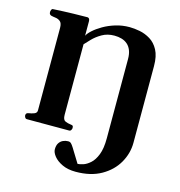

<svg xmlns="http://www.w3.org/2000/svg" viewBox="-132 -824 1101 1174"><g transform="rotate(15 418.5 -237.0)"><path d="M452.6 233.4Q403.3 233.4 367.9 216.8Q332.5 200.2 313.7 176.8Q294.9 153.3 294.9 133.3Q294.9 108.9 304.4 94Q314 79.1 329.3 72Q344.7 64.9 361.3 64.9Q373 64.9 380.1 71.8Q387.2 78.6 396.5 93.3L452.1 183.6Q465.3 183.6 487.1 176.5Q508.8 169.4 531.2 149.4Q553.7 129.4 569.1 90.1Q584.5 50.8 584.5 -13.7V-515.1Q584.5 -547.9 575.4 -570.3Q566.4 -592.8 550.5 -606.4Q534.7 -620.1 513.4 -626.2Q492.2 -632.3 467.8 -632.3Q423.3 -632.3 389.4 -612.5Q355.5 -592.8 332.8 -568.8Q310.1 -544.9 298.3 -532.2V-85.4Q298.3 -54.2 314.5 -47.1Q330.6 -40 348.6 -38.1Q358.9 -37.1 362.5 -34.2Q366.2 -31.2 366.2 -20Q366.2 -14.6 362.1 -7.3Q357.9 0 349.6 0H82.5Q74.2 0 70.1 -7.3Q65.9 -14.6 65.9 -20Q65.9 -36.1 82 -38.1Q100.1 -40.5 116.9 -46.9Q133.8 -53.2 133.8 -69.3V-591.3Q133.8 -621.6 120.6 -632.3Q107.4 -643.1 90.3 -645Q73.2 -647 61 -650.4Q56.2 -652.8 52.7 -656.7Q49.3 -660.6 49.3 -669.9Q49.3 -675.8 52.2 -683.3Q55.2 -690.9 61 -691.4Q128.4 -695.3 189.7 -696.8Q251 -698.2 279.3 -698.2Q283.2 -698.2 288.1 -694.3Q293 -690.4 293.9 -678.7V-585Q300.8 -600.1 323.2 -620.6Q345.7 -641.1 379.6 -660.9Q413.6 -680.7 455.6 -693.6Q497.6 -706.5 544.4 -706.5Q573.7 -706.5 608.9 -699.7Q644 -692.9 676 -673.3Q708 -653.8 728.5 -615.7Q749 -577.6 749 -515.1V-29.3Q749 37.6 714.6 97.9Q680.2 158.2 614 195.8Q547.9 233.4 452.6 233.4Z"/></g></svg>

Font: Gelasio
Style: Bold
Weight: 700
Designer: Eben Sorkin
Foundry: Eben Sorkin
Version: Version 1.008